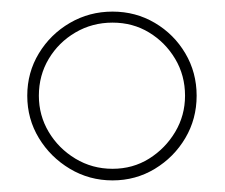

<svg xmlns="http://www.w3.org/2000/svg" viewBox="-20 -730 388 331"><path d="M319 -565Q319 -605 299.5 -638Q280 -671 247 -690.5Q214 -710 174 -710Q134 -710 100.5 -690.5Q67 -671 47 -638Q27 -605 27 -565Q27 -525 47 -492Q67 -459 100.5 -439Q134 -419 174 -419Q214 -419 247 -439Q280 -459 299.5 -492Q319 -525 319 -565ZM174 -691Q209 -691 237 -674Q265 -657 282 -628.5Q299 -600 299 -565Q299 -531 282 -502.5Q265 -474 237 -456.5Q209 -439 174 -439Q139 -439 110 -456.5Q81 -474 64 -502.5Q47 -531 47 -565Q47 -600 64 -628.5Q81 -657 110 -674Q139 -691 174 -691Z"/></svg>

Font: Advent Pro Thin
Style: Regular
Weight: 250
Version: Version 3.000